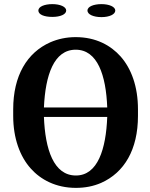

<svg xmlns="http://www.w3.org/2000/svg" viewBox="-20 -901 727 931"><path d="M44 -339C44 -230 77 -142 129 -84C177 -30 251 10 348 10C393 10 433 2 470 -14C583 -64 649 -176 649 -339V-371C649 -481 617 -568 565 -627C517 -681 445 -721 347 -721C302 -721 261 -712 224 -696C111 -646 44 -534 44 -371ZM166 -850C166 -830 195 -819 234 -819C272 -819 301 -831 301 -850C301 -868 272 -881 234 -881C196 -881 166 -869 166 -850ZM193 -334H500C494 -178 454 -50 348 -50C240 -50 199 -177 193 -334ZM193 -380C200 -536 241 -660 347 -660C453 -660 494 -536 500 -380ZM404 -850C404 -831 433 -818 472 -818C510 -818 539 -831 539 -850C539 -868 510 -881 472 -881C434 -881 404 -869 404 -850Z"/></svg>

Font: Aerodynamic
Style: Regular
Weight: 500
Designer: Google
Version: Version 2.000980; 2014